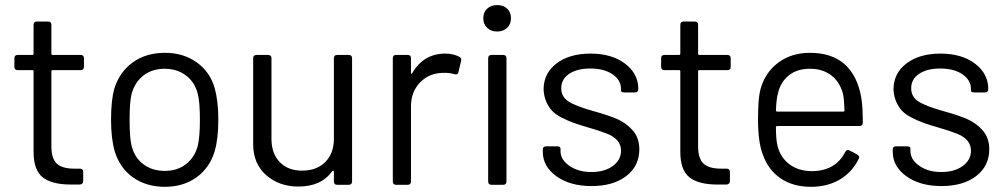

<svg xmlns="http://www.w3.org/2000/svg" viewBox="-20 -720 3924 748"><path d="M307.1 -493.2V-460Q307.1 -446.8 293.9 -446.8H185.1Q180.2 -446.8 180.2 -441.9V-149.9Q180.2 -102.5 201.2 -82.8Q222.2 -63 269 -63H291Q304.2 -63 304.2 -49.8V-15.1Q304.2 -2.4 291 -1H256.8Q181.6 -1 146.2 -29.3Q110.8 -57.6 110.8 -127.9V-441.9Q110.8 -446.8 106 -446.8H48.8Q36.1 -446.8 36.1 -460V-493.2Q36.1 -505.9 48.8 -505.9H106Q110.8 -505.9 110.8 -511.2V-623Q110.8 -636.2 124 -636.2H167Q180.2 -636.2 180.2 -623V-511.2Q180.2 -505.9 185.1 -505.9H293.9Q307.1 -505.9 307.1 -493.2Z M622.6 7.8Q549.8 7.8 498.3 -28.8Q446.8 -65.4 426.8 -130.9Q412.6 -180.2 412.6 -253.9Q412.6 -330.1 425.8 -376Q446.3 -440.4 497.8 -477.3Q549.3 -514.2 622.6 -514.2Q694.3 -514.2 746.1 -477.3Q797.9 -440.4 816.4 -377Q830.6 -325.2 830.6 -253.9Q830.6 -180.7 816.4 -130.9Q796.4 -65.4 745.1 -28.8Q693.8 7.8 622.6 7.8ZM622.6 -54.2Q670.4 -54.2 704.3 -80.3Q738.3 -106.4 750.5 -151.9Q758.8 -187.5 758.8 -252.9Q758.8 -321.8 750.5 -354Q739.3 -399.4 704.8 -425.8Q670.4 -452.1 620.6 -452.1Q572.8 -452.1 538.8 -425.8Q504.9 -399.4 492.7 -354Q484.9 -323.7 484.9 -252.9Q484.9 -182.1 492.7 -151.9Q503.9 -106.4 538.3 -80.3Q572.8 -54.2 622.6 -54.2Z M1280.8 -179.2V-493.2Q1280.8 -505.9 1293.5 -505.9H1338.4Q1351.6 -505.9 1351.6 -493.2V-13.2Q1351.6 0 1338.4 0H1293.5Q1280.8 0 1280.8 -13.2V-50.8Q1280.8 -53.7 1278.6 -54.9Q1276.4 -56.2 1274.4 -53.2Q1231.4 6.8 1142.6 6.8Q1067.4 6.8 1016.8 -37.8Q966.3 -82.5 966.3 -158.2V-493.2Q966.3 -505.9 979.5 -505.9H1024.4Q1037.6 -505.9 1037.6 -493.2V-179.2Q1037.6 -122.1 1069.8 -88.6Q1102.1 -55.2 1156.7 -55.2Q1213.9 -55.2 1247.3 -88.9Q1280.8 -122.6 1280.8 -179.2Z M1714.4 -511.2Q1745.6 -511.2 1769 -499Q1779.3 -494.6 1776.4 -482.9L1766.1 -439Q1763.2 -426.8 1750 -431.2Q1729 -437.5 1701.2 -436Q1648.9 -433.6 1615 -397.2Q1581.1 -360.8 1581.1 -305.2V-13.2Q1581.1 0 1568.4 0H1522.9Q1510.3 0 1510.3 -13.2V-493.2Q1510.3 -505.9 1522.9 -505.9H1568.4Q1581.1 -505.9 1581.1 -493.2V-437Q1581.1 -428.7 1585.9 -435.1Q1630.4 -511.2 1714.4 -511.2Z M1955.8 -611.6Q1940.9 -597.2 1917 -597.2Q1893.1 -597.2 1877.9 -611.6Q1862.8 -626 1862.8 -648.9Q1862.8 -671.9 1877.7 -686Q1892.6 -700.2 1917 -700.2Q1941.4 -700.2 1956.1 -686Q1970.7 -671.9 1970.7 -648.9Q1970.7 -626 1955.8 -611.6ZM1939.9 0H1895Q1881.8 0 1881.8 -13.2V-493.2Q1881.8 -505.9 1895 -505.9H1939.9Q1953.1 -505.9 1953.1 -493.2V-13.2Q1953.1 0 1939.9 0Z M2284.7 4.9Q2200.7 4.9 2147.7 -33.4Q2094.7 -71.8 2094.7 -127.9V-137.2Q2094.7 -149.9 2107.4 -149.9H2150.4Q2163.6 -149.9 2163.6 -141.1V-131.8Q2163.6 -98.1 2198.2 -74Q2232.9 -49.8 2283.7 -49.8Q2335 -49.8 2367.2 -73.2Q2399.4 -96.7 2399.4 -132.8Q2399.4 -177.7 2344.7 -199.2Q2314 -211.4 2275.4 -222.2Q2238.8 -232.9 2216.1 -241Q2193.4 -249 2168.9 -261.5Q2144.5 -273.9 2131.1 -288.1Q2117.7 -302.2 2108.4 -323.2Q2099.1 -344.2 2097.7 -371.1Q2097.7 -434.6 2148.2 -472.9Q2198.7 -511.2 2280.8 -511.2Q2363.3 -511.2 2415 -472.2Q2466.8 -433.1 2466.8 -373Q2466.8 -359.9 2453.6 -359.9H2412.6Q2399.4 -359.9 2399.4 -367.2V-373Q2399.4 -407.7 2366.5 -430.4Q2333.5 -453.1 2279.8 -453.1Q2228.5 -453.1 2197.5 -432.4Q2166.5 -411.6 2166.5 -376Q2166.5 -343.8 2193.8 -325.4Q2221.2 -307.1 2288.6 -288.1Q2352.5 -270.5 2386.2 -255.4Q2419.9 -240.2 2444.3 -212.9Q2470.7 -183.6 2470.7 -138.2Q2470.7 -73.2 2419.9 -34.2Q2369.1 4.9 2284.7 4.9Z M2826.7 -493.2V-460Q2826.7 -446.8 2813.5 -446.8H2704.6Q2699.7 -446.8 2699.7 -441.9V-149.9Q2699.7 -102.5 2720.7 -82.8Q2741.7 -63 2788.6 -63H2810.5Q2823.7 -63 2823.7 -49.8V-15.1Q2823.7 -2.4 2810.5 -1H2776.4Q2701.2 -1 2665.8 -29.3Q2630.4 -57.6 2630.4 -127.9V-441.9Q2630.4 -446.8 2625.5 -446.8H2568.4Q2555.7 -446.8 2555.7 -460V-493.2Q2555.7 -505.9 2568.4 -505.9H2625.5Q2630.4 -505.9 2630.4 -511.2V-623Q2630.4 -636.2 2643.6 -636.2H2686.5Q2699.7 -636.2 2699.7 -623V-511.2Q2699.7 -505.9 2704.6 -505.9H2813.5Q2826.7 -505.9 2826.7 -493.2Z M3145 -53.2Q3235.4 -54.7 3272.9 -127.9Q3275.4 -133.3 3280 -135Q3284.7 -136.7 3290 -133.8L3319.3 -118.2Q3331.1 -110.8 3325.2 -101.1Q3300.8 -49.8 3252.4 -21Q3204.1 7.8 3139.2 7.8Q3069.8 7.8 3021.5 -24.9Q2973.1 -57.6 2952.1 -117.2Q2933.1 -165 2933.1 -254.9Q2933.1 -336.9 2942.4 -371.1Q2960 -437 3011.5 -475.6Q3063 -514.2 3135.3 -514.2Q3220.7 -514.2 3270.5 -469.7Q3320.3 -425.3 3335 -341.8Q3341.3 -307.6 3341.3 -242.2Q3341.3 -229 3328.1 -229H3008.3Q3002.9 -229 3002.9 -224.1Q3002.9 -175.3 3009.3 -150.9Q3021 -105.5 3056.4 -79.3Q3091.8 -53.2 3145 -53.2ZM3135.3 -452.1Q3085.9 -452.1 3053.7 -426.8Q3021.5 -401.4 3011.2 -357.9Q3004.4 -334.5 3002.9 -290Q3002.9 -285.2 3008.3 -285.2H3265.1Q3270 -285.2 3270 -290Q3268.6 -334.5 3264.2 -354Q3252.4 -399.9 3219 -426Q3185.5 -452.1 3135.3 -452.1Z M3647.9 4.9Q3564 4.9 3511 -33.4Q3458 -71.8 3458 -127.9V-137.2Q3458 -149.9 3470.7 -149.9H3513.7Q3526.9 -149.9 3526.9 -141.1V-131.8Q3526.9 -98.1 3561.5 -74Q3596.2 -49.8 3647 -49.8Q3698.2 -49.8 3730.5 -73.2Q3762.7 -96.7 3762.7 -132.8Q3762.7 -177.7 3708 -199.2Q3677.2 -211.4 3638.7 -222.2Q3602.1 -232.9 3579.3 -241Q3556.6 -249 3532.2 -261.5Q3507.8 -273.9 3494.4 -288.1Q3481 -302.2 3471.7 -323.2Q3462.4 -344.2 3460.9 -371.1Q3460.9 -434.6 3511.5 -472.9Q3562 -511.2 3644 -511.2Q3726.6 -511.2 3778.3 -472.2Q3830.1 -433.1 3830.1 -373Q3830.1 -359.9 3816.9 -359.9H3775.9Q3762.7 -359.9 3762.7 -367.2V-373Q3762.7 -407.7 3729.7 -430.4Q3696.8 -453.1 3643.1 -453.1Q3591.8 -453.1 3560.8 -432.4Q3529.8 -411.6 3529.8 -376Q3529.8 -343.8 3557.1 -325.4Q3584.5 -307.1 3651.9 -288.1Q3715.8 -270.5 3749.5 -255.4Q3783.2 -240.2 3807.6 -212.9Q3834 -183.6 3834 -138.2Q3834 -73.2 3783.2 -34.2Q3732.4 4.9 3647.9 4.9Z"/></svg>

Font: Barlow
Style: Regular
Weight: 400
Designer: Jeremy Tribby
Foundry: Jeremy Tribby
Version: Version 1.101